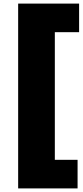

<svg xmlns="http://www.w3.org/2000/svg" viewBox="-20 -828 460 1068"><path d="M81 220V-808H420V-649H285V61H411.5V220Z"/></svg>

Font: Encode Sans Expanded ExtraBold
Style: Regular
Weight: 800
Width: 7
Designer: Multiple Designers
Foundry: Impallari Type
Version: Version 2.000